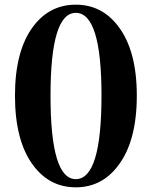

<svg xmlns="http://www.w3.org/2000/svg" viewBox="-20 -784 648 821"><path d="M304 17Q192 17 122 -77Q44 -181 44 -375Q44 -567 122 -671Q192 -764 304 -764Q416 -764 486 -671Q565 -567 565 -375Q565 -181 486 -77Q416 17 304 17ZM304 -18Q414 -18 414 -375Q414 -729 304 -729Q196 -729 196 -375Q196 -18 304 -18Z"/></svg>

Font: GenRyuMin TW H
Style: Regular
Weight: 900
Version: Version 1.501;PS 1;hotconv 16.6.51;makeotf.lib2.5.65220